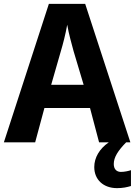

<svg xmlns="http://www.w3.org/2000/svg" viewBox="-20 -737 698 994"><path d="M658 226V144C646 148 625 153 606 153C584 153 569 139 569 112C569 77 591 43 633 0H655L421 -717H233L0 0H162L210 -178H446L493 0H543C495 33 468 79 468 128C468 193 515 237 586 237C616 237 638 232 658 226ZM413 -298H245L295 -472C306 -509 319 -558 328 -609C336 -561 351 -510 361 -472Z"/></svg>

Font: Noto Sans Display
Style: Bold
Weight: 700
Designer: Monotype Design Team
Foundry: Monotype Imaging Inc.
Version: Version 1.900